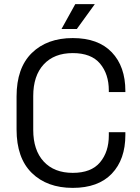

<svg xmlns="http://www.w3.org/2000/svg" viewBox="-20 -899 682 933"><path d="M60.5 -269.8V-430.2Q60.5 -569 134.6 -641.5Q208.8 -714 333.5 -714Q457.2 -714 523.2 -645Q589.2 -576 589.2 -456.8V-451.5H508.8V-459.2Q508.8 -539.2 466 -590.1Q423.2 -641 333.5 -641Q243.2 -641 192.4 -586Q141.5 -531 141.5 -432.2V-267.8Q141.5 -169.2 192.4 -114.1Q243.2 -59 333.5 -59Q423.2 -59 466 -110Q508.8 -161 508.8 -240.8V-256.5H589.2V-243.2Q589.2 -124 523.2 -55Q457.2 14 333.5 14Q208.8 14 134.6 -58.5Q60.5 -131 60.5 -269.8ZM278.8 -758 345.8 -879H440.8L353.2 -758Z"/></svg>

Font: Space 7353
Style: Regular
Weight: 400
Designer: Christine Claussen + Ruben Lyon  (Space 7353)
Version: Version 1.000;FEAKit 1.0